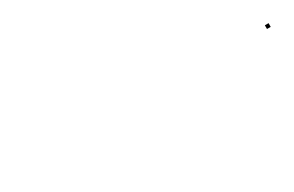

<svg xmlns="http://www.w3.org/2000/svg" viewBox="-6 -189 343 224"><g transform="rotate(-30 165.0 -77.5)"><path d="M325.5 -74.5H330.5V-79.5H325.5Z"/></g></svg>

Font: FRB American Cursive Just Endings
Style: Italic
Weight: 400
Italic angle: -25°
Version: Version 2.0;Modular Font Editor K font №1